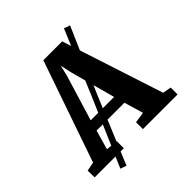

<svg xmlns="http://www.w3.org/2000/svg" viewBox="-252 -957 1204 1204"><g transform="rotate(-45 350.0 -354.5)"><path d="M136 75.5 327 -365.5 508.5 -797.5 548.5 -783 359.5 -350 176.5 89.5ZM42 -72.5 275.5 -747H442.5L662.5 -71.5L719 -61V0H411.5V-61L484 -72L446.5 -199H199.5L163 -70.5L242 -61V0H-16.5L-17.5 -61ZM426.5 -270.5 344 -573.5 328.5 -645 311 -572.5 219 -270.5Z"/></g></svg>

Font: Merriweather 24pt ExtraBold
Style: Regular
Weight: 800
Version: Version 2.100